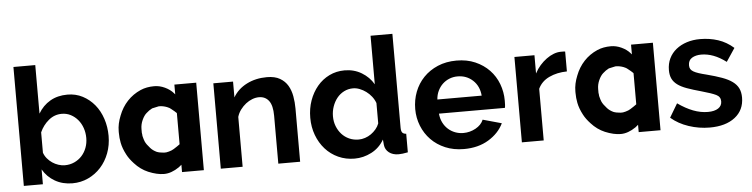

<svg xmlns="http://www.w3.org/2000/svg" viewBox="-45 -947 4600 1174"><g transform="rotate(-5 2254.5 -360.0)"><path d="M359 10Q299 10 252 -17Q205 -44 178 -91V0H61V-730H195V-432Q223 -480 268.5 -506.5Q314 -533 375 -533Q426 -533 468 -511Q510 -489 540.5 -452Q571 -415 587.5 -365Q604 -315 604 -260Q604 -203 585.5 -154Q567 -105 534 -68.5Q501 -32 456 -11Q411 10 359 10ZM322 -104Q354 -104 381 -116.5Q408 -129 427 -150Q446 -171 456.5 -199Q467 -227 467 -259Q467 -291 457 -320Q447 -349 428.5 -371Q410 -393 385 -406Q360 -419 330 -419Q285 -419 249.5 -389.5Q214 -360 195 -317V-192Q202 -172 215.5 -156Q229 -140 246 -128.5Q263 -117 283 -110.5Q303 -104 322 -104Z M922 2Q879 2 826 -20Q779 -40 743 -80Q716 -109 702 -136Q681 -175 674 -211Q668 -241 668 -273Q668 -275 668 -278Q668 -280 668 -283Q668 -328 688 -377Q707 -427 741.5 -464Q776 -501 824 -522Q861 -538 908 -538Q941 -538 973 -523Q1005 -508 1025 -485L1032 -477V-537H1166V0H1032V-45Q1020 -35 1015 -31Q967 2 922 2ZM810 -242Q816 -217 821 -206Q829 -188 851 -164Q865 -148 888 -137Q905 -130 933 -128Q946 -127 963 -132Q982 -137 994 -145Q1018 -160 1031 -170L1032 -171V-361L1031 -363Q1019 -375 1002 -388H1001V-389Q991 -398 975 -404Q951 -413 929 -413Q927 -413 925 -413L884 -404Q864 -394 847 -378Q832 -365 820 -338.5Q808 -312 808 -284Q808 -279 808 -274Q807 -262 810 -247Q810 -247 810 -245Z M1757 0H1623V-294Q1623 -357 1601 -386Q1579 -415 1540 -415Q1520 -415 1499 -407Q1478 -399 1459.5 -384.5Q1441 -370 1426 -350Q1411 -330 1404 -306V0H1270V-524H1391V-427Q1420 -477 1475 -505Q1530 -533 1599 -533Q1648 -533 1679 -515Q1710 -497 1727 -468Q1744 -439 1750.5 -402Q1757 -365 1757 -327Z M2091 10Q2037 10 1991 -11Q1945 -32 1912 -69Q1879 -106 1860.5 -155.5Q1842 -205 1842 -262Q1842 -319 1859.5 -368Q1877 -417 1908 -454Q1939 -491 1982 -512Q2025 -533 2076 -533Q2134 -533 2180.5 -505Q2227 -477 2253 -432V-730H2387V-154Q2387 -133 2394 -124Q2401 -115 2418 -114V0Q2383 7 2361 7Q2325 7 2302 -11Q2279 -29 2276 -58L2273 -91Q2244 -41 2194.5 -15.5Q2145 10 2091 10ZM2126 -104Q2145 -104 2165 -110.5Q2185 -117 2202 -129Q2219 -141 2232.5 -157Q2246 -173 2253 -192V-317Q2245 -339 2230.5 -357.5Q2216 -376 2197.5 -389.5Q2179 -403 2158.5 -411Q2138 -419 2118 -419Q2088 -419 2062.5 -406Q2037 -393 2019 -370.5Q2001 -348 1991 -319Q1981 -290 1981 -259Q1981 -226 1992 -198Q2003 -170 2022 -149Q2041 -128 2067.5 -116Q2094 -104 2126 -104Z M2762 10Q2699 10 2648 -11.5Q2597 -33 2561 -70Q2525 -107 2505.5 -156Q2486 -205 2486 -259Q2486 -315 2505 -364.5Q2524 -414 2560 -451.5Q2596 -489 2647.5 -511Q2699 -533 2763 -533Q2827 -533 2877.5 -511Q2928 -489 2963.5 -452Q2999 -415 3017.5 -366Q3036 -317 3036 -264Q3036 -251 3035.5 -239Q3035 -227 3033 -219H2628Q2631 -188 2643 -164Q2655 -140 2674 -123Q2693 -106 2717 -97Q2741 -88 2767 -88Q2807 -88 2842.5 -107.5Q2878 -127 2891 -159L3006 -127Q2977 -67 2913.5 -28.5Q2850 10 2762 10ZM2898 -306Q2893 -365 2854.5 -400.5Q2816 -436 2761 -436Q2734 -436 2710.5 -426.5Q2687 -417 2669 -400Q2651 -383 2639.5 -359Q2628 -335 2626 -306Z M3430 -408Q3369 -407 3321 -384.5Q3273 -362 3252 -317V0H3118V-524H3241V-412Q3255 -439 3274 -460.5Q3293 -482 3315 -498Q3337 -514 3359.5 -522.5Q3382 -531 3403 -531Q3414 -531 3419.5 -531Q3425 -531 3430 -530Z M3725 2Q3682 2 3629 -20Q3582 -40 3546 -80Q3519 -109 3505 -136Q3484 -175 3477 -211Q3471 -241 3471 -273Q3471 -275 3471 -278Q3471 -280 3471 -283Q3471 -328 3491 -377Q3510 -427 3544.5 -464Q3579 -501 3627 -522Q3664 -538 3711 -538Q3744 -538 3776 -523Q3808 -508 3828 -485L3835 -477V-537H3969V0H3835V-45Q3823 -35 3818 -31Q3770 2 3725 2ZM3613 -242Q3619 -217 3624 -206Q3632 -188 3654 -164Q3668 -148 3691 -137Q3708 -130 3736 -128Q3749 -127 3766 -132Q3785 -137 3797 -145Q3821 -160 3834 -170L3835 -171V-361L3834 -363Q3822 -375 3805 -388H3804V-389Q3794 -398 3778 -404Q3754 -413 3732 -413Q3730 -413 3728 -413L3687 -404Q3667 -394 3650 -378Q3635 -365 3623 -338.5Q3611 -312 3611 -284Q3611 -279 3611 -274Q3610 -262 3613 -247Q3613 -247 3613 -245Z M4271 10Q4205 10 4142 -11Q4079 -32 4034 -71L4084 -155Q4132 -121 4177.5 -103.5Q4223 -86 4268 -86Q4308 -86 4331 -101Q4354 -116 4354 -144Q4354 -172 4327 -185Q4300 -198 4239 -215Q4188 -229 4152 -242Q4116 -255 4094 -271.5Q4072 -288 4062 -309.5Q4052 -331 4052 -361Q4052 -401 4067.5 -433Q4083 -465 4111 -487.5Q4139 -510 4176.5 -522Q4214 -534 4258 -534Q4317 -534 4368.5 -517Q4420 -500 4463 -462L4409 -381Q4369 -411 4331.5 -425Q4294 -439 4257 -439Q4223 -439 4200 -425Q4177 -411 4177 -380Q4177 -366 4182.5 -357Q4188 -348 4200 -341Q4212 -334 4231.5 -327.5Q4251 -321 4280 -314Q4334 -300 4372.5 -286Q4411 -272 4435.5 -254Q4460 -236 4471.5 -212.5Q4483 -189 4483 -156Q4483 -79 4426 -34.5Q4369 10 4271 10Z"/></g></svg>

Font: Oxford Sans
Style: Bold
Weight: 700
Designer: Matt McInerney, Pablo Impallari, Rodrigo Fuenzalida
Foundry: Matt McInerney, Pablo Impallari, Rodrigo Fuenzalida
Version: Version 3.000g; ttfautohint (v1.5) -l 8 -r 28 -G 28 -x 14 -D